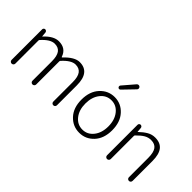

<svg xmlns="http://www.w3.org/2000/svg" viewBox="-20 -1473 2130 2130"><g transform="rotate(45 1045.0 -408.0)"><path d="M99.6 -29.3V-508.8Q99.6 -518.6 106.9 -525.9Q114.3 -533.2 124 -533.2Q133.8 -533.2 141.6 -526.4Q149.4 -519.5 150.4 -508.8L155.3 -453.1Q155.3 -452.1 156.2 -452.1Q157.2 -452.1 157.2 -453.1Q243.2 -546.9 325.2 -546.9Q436.5 -546.9 469.7 -446.3Q470.7 -443.4 473.1 -442.9Q475.6 -442.4 476.6 -444.3Q573.2 -546.9 652.3 -546.9Q811.5 -546.9 811.5 -340.8V-29.3Q811.5 -16.6 803.2 -8.3Q794.9 0 782.7 0Q770.5 0 762.2 -8.3Q753.9 -16.6 753.9 -29.3V-333Q753.9 -416 725.6 -455.6Q697.3 -495.1 638.7 -495.1Q572.3 -495.1 490.2 -404.3Q485.4 -399.4 485.4 -391.6V-29.3Q485.4 -16.6 476.6 -8.3Q467.8 0 456.1 0Q444.3 0 435.5 -8.3Q426.8 -16.6 426.8 -29.3V-333Q426.8 -416 398.9 -455.6Q371.1 -495.1 311.5 -495.1Q244.1 -495.1 163.1 -404.3Q158.2 -399.4 158.2 -391.6V-29.3Q158.2 -16.6 149.4 -8.3Q140.6 0 128.9 0Q117.2 0 108.4 -8.3Q99.6 -16.6 99.6 -29.3Z M959 -265.6Q959 -394.5 1029.3 -470.7Q1099.6 -546.9 1200.7 -546.9Q1301.8 -546.9 1371.6 -470.7Q1441.4 -394.5 1441.4 -265.6Q1441.4 -137.7 1371.6 -62.5Q1301.8 12.7 1200.7 12.7Q1099.6 12.7 1029.3 -62.5Q959 -137.7 959 -265.6ZM1071.3 -101.1Q1122.1 -37.1 1200.7 -37.1Q1279.3 -37.1 1330.1 -101.1Q1380.9 -165 1380.9 -266.1Q1380.9 -367.2 1330.1 -431.6Q1279.3 -496.1 1200.7 -496.1Q1122.1 -496.1 1071.3 -431.6Q1020.5 -367.2 1020.5 -266.1Q1020.5 -165 1071.3 -101.1ZM1187.5 -650.4Q1181.6 -644.5 1171.9 -643.6Q1171.9 -643.6 1171.9 -643.6Q1163.1 -643.6 1156.2 -650.4Q1149.4 -657.2 1149.4 -667Q1149.4 -674.8 1154.3 -681.6L1272.5 -819.3Q1280.3 -828.1 1292 -829.1Q1293 -829.1 1293.9 -829.1Q1304.7 -829.1 1312.5 -822.3Q1322.3 -813.5 1322.3 -800.8Q1322.3 -790 1314.5 -782.2Z M1596.7 -29.3V-508.8Q1596.7 -518.6 1604 -525.9Q1611.3 -533.2 1621.1 -533.2Q1630.9 -533.2 1638.7 -526.4Q1646.5 -519.5 1647.5 -508.8L1652.3 -453.1Q1652.3 -452.1 1653.3 -452.1Q1654.3 -452.1 1654.3 -453.1Q1701.2 -498 1743.7 -522.5Q1786.1 -546.9 1835.9 -546.9Q1918.9 -546.9 1958.5 -495.6Q1998 -444.3 1998 -340.8V-29.3Q1998 -16.6 1989.7 -8.3Q1981.4 0 1969.2 0Q1957 0 1948.7 -8.3Q1940.4 -16.6 1940.4 -29.3V-333Q1940.4 -417 1912.1 -456.1Q1883.8 -495.1 1823.2 -495.1Q1780.3 -495.1 1743.7 -473.6Q1707 -452.1 1660.2 -404.3Q1655.3 -399.4 1655.3 -391.6V-29.3Q1655.3 -16.6 1646.5 -8.3Q1637.7 0 1626 0Q1614.3 0 1605.5 -8.3Q1596.7 -16.6 1596.7 -29.3Z"/></g></svg>

Font: Gen Jyuu Gothic Light
Style: Regular
Weight: 200
Designer: [Source Han Sans]
Ryoko NISHIZUKA  (kana & ideographs); Paul D. Hunt (Latin, Greek & Cyrillic); Wenlong ZHANG  (bopomofo
Version: Version 1.002.20150607